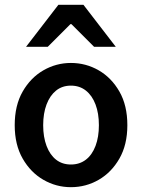

<svg xmlns="http://www.w3.org/2000/svg" viewBox="-20 -764 589 796"><path d="M274 12Q213 12 160 -18.5Q107 -49 74 -106.5Q41 -164 41 -245Q41 -327 74 -384.5Q107 -442 160 -472.5Q213 -503 274 -503Q336 -503 389 -472.5Q442 -442 475 -384.5Q508 -327 508 -245Q508 -164 475 -106.5Q442 -49 389 -18.5Q336 12 274 12ZM274 -82Q310 -82 336 -102Q362 -122 376 -159Q390 -196 390 -245Q390 -294 376 -331Q362 -368 336 -388.5Q310 -409 274 -409Q238 -409 212.5 -388.5Q187 -368 173 -331Q159 -294 159 -245Q159 -196 173 -159Q187 -122 212.5 -102Q238 -82 274 -82ZM88 -570 222 -744H326L460 -570H370L276 -664H272L178 -570Z"/></svg>

Font: Source Sans 3 ExtraLight SemiBold
Style: Regular
Weight: 600
Version: Version 3.052;hotconv 1.1.0;makeotfexe 2.6.0